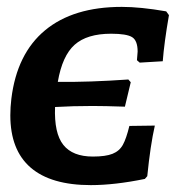

<svg xmlns="http://www.w3.org/2000/svg" viewBox="-20 -529 529 558"><path d="M378 -354Q380 -374 380 -379Q380 -411 364 -421Q348 -431 303 -431Q233 -431 197 -399Q161 -367 148 -291Q239 -290 353 -298L360 -290L343 -219Q283 -221 249 -221Q191 -221 140 -218Q137 -142 164 -108Q191 -74 250 -74Q287 -74 307 -82Q327 -90 337 -108Q347 -126 356 -163L430 -164Q417 -107 408 -17L401 -9Q313 9 244 9Q128 9 69 -42Q10 -93 10 -194Q10 -217 13 -242Q29 -373 111 -441Q193 -509 334 -509Q388 -509 463 -496L471 -485Q457 -404 453 -351L386 -347Z"/></svg>

Font: Alegreya SC
Style: Bold Italic
Weight: 700
Italic angle: -7°
Designer: Juan Pablo del Peral
Foundry: Huerta Tipografica
Version: Version 2.007; ttfautohint (v1.6)